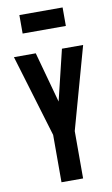

<svg xmlns="http://www.w3.org/2000/svg" viewBox="-91 -862 533 910"><g transform="rotate(-10 175.0 -407.5)"><path d="M129 0V-228L10 -623H115L182 -379L241 -623H343L233 -228V0ZM70 -726V-815H278V-726Z"/></g></svg>

Font: Inconsolata ExtraCondensed Black
Style: Regular
Weight: 900
Width: 2
Monospace: yes
Designer: Raph Levien, Cyreal, Brenton Simpson
Foundry: Raph Levien, Cyreal, Google
Version: Version 3.001; ttfautohint (v1.8.2.53-6de2)